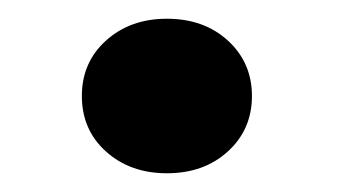

<svg xmlns="http://www.w3.org/2000/svg" viewBox="-20 -437 361 205"><path d="M158.2 -417Q197.8 -417 223.4 -393.6Q249 -370.1 249 -334.5Q249 -298.8 223.4 -275.4Q197.8 -252 158.2 -252Q119.1 -252 93.3 -275.1Q67.4 -298.3 67.4 -334.5Q67.4 -370.6 93.3 -393.8Q119.1 -417 158.2 -417Z"/></svg>

Font: Vazir Black FD-UI
Style: Black-FD-UI
Weight: 900
Designer: Saber Rastikerdar
Foundry: Saber Rastikerdar
Version: Version 30.0.0